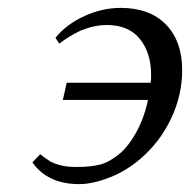

<svg xmlns="http://www.w3.org/2000/svg" viewBox="-20 -464 487 492"><path d="M174.8 -36.1Q212.4 -36.1 236.1 -42.2Q259.8 -48.3 286.1 -69.8Q308.6 -88.4 328.1 -123Q347.7 -157.7 357.9 -201.2L358.9 -208H141.1L150.9 -252H366.2Q367.2 -258.8 367.2 -272Q367.2 -328.6 338.4 -364.3Q309.6 -399.9 253.9 -399.9Q222.2 -399.9 188 -386.2Q157.7 -372.1 131.8 -352.1L122.1 -367.2Q150.9 -402.3 196.8 -423.1Q242.7 -443.8 289.1 -443.8Q363.8 -443.8 405.3 -401.1Q446.8 -358.4 446.8 -284.2Q446.8 -219.7 418.2 -159.7Q389.6 -99.6 339.8 -57.1Q303.7 -25.9 260.3 -9Q216.8 7.8 183.1 7.8Q102.1 7.8 63 -47.9L83 -68.8Q93.8 -59.6 109.9 -49.8Q136.2 -36.1 174.8 -36.1Z"/></svg>

Font: Common Serif SemiBold
Style: Italic
Weight: 600
Italic angle: -12°
Designer: Philipp H. Poll, Khaled Hosny
Foundry: Stefan Peev, Context Ltd.
Version: Version 1.026